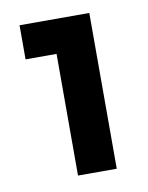

<svg xmlns="http://www.w3.org/2000/svg" viewBox="-56 -865 375 488"><g transform="rotate(-10 131.5 -621.0)"><path d="M107 -420V-734H27V-822H207V-420Z"/></g></svg>

Font: Cazoo Sans SemiBold
Style: Regular
Weight: 600
Designer: Jonathan Barnbrook, Julián Moncada
Foundry: Barnbrook Fonts
Version: Version 2.000;Glyphs 3.2.3 (3260)